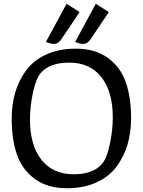

<svg xmlns="http://www.w3.org/2000/svg" viewBox="-20 -988 757 1018"><path d="M675 -360Q675 -286 656 -221.5Q637 -157 597.5 -104Q558 -51 491 -20.5Q424 10 335 10Q232 10 165 -39Q98 -88 70 -168Q42 -248 42 -360Q42 -434 61 -498.5Q80 -563 119.5 -616Q159 -669 226 -699.5Q293 -730 382 -730Q485 -730 552 -681Q619 -632 647 -552Q675 -472 675 -360ZM346 -656Q244 -656 196 -601Q171 -572 155 -498.5Q139 -425 139 -354Q139 -218 199.5 -141Q260 -64 371 -64Q473 -64 521 -119Q546 -148 562 -221.5Q578 -295 578 -366Q578 -502 517.5 -579Q457 -656 346 -656ZM333 -968 402 -924 304 -778Q287 -755 267 -755Q251 -755 223 -765ZM488 -968 557 -924 459 -778Q442 -755 421 -755Q406 -755 378 -765Z"/></svg>

Font: Enriqueta
Style: Regular
Weight: 400
Designer: Viviana Monsalve, Gustavo Ibarra
Foundry: Viviana Monsalve, Gustavo Ibarra
Version: Version 1.002